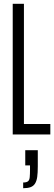

<svg xmlns="http://www.w3.org/2000/svg" viewBox="-20 -708 285 1011"><path d="M47 0V-688H106V-55H245V0ZM102 283V253Q119 253 127 247Q135 241 136.5 225.5Q138 210 138 185V163H113V83H179V168Q179 202 176 223.5Q173 245 164.5 258.5Q156 272 141 277.5Q126 283 102 283Z"/></svg>

Font: Saira UltraCondensed
Style: Regular
Weight: 400
Width: 1
Designer: Hector Gatti with collaboration of the Omnibus-Type team
Foundry: Omnibus-Type
Version: Version 1.101